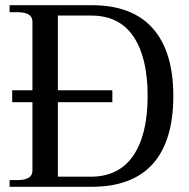

<svg xmlns="http://www.w3.org/2000/svg" viewBox="-20 -720 729 740"><path d="M648 -350Q648 -177 569 -88.5Q490 0 332 0H17V-26H47Q105 -26 105 -62V-326H27V-372H105V-637Q105 -673 47 -673H17V-700H333Q490 -700 569 -610.5Q648 -521 648 -350ZM549 -350Q549 -498 494.5 -579Q440 -660 332 -660H203V-372H413V-326H203V-39H330Q438 -39 493.5 -120Q549 -201 549 -350Z"/></svg>

Font: TavirajRegular
Style: Regular
Weight: 400
Designer: Katatrad Team
Foundry: CadsonDemak
Version: Version 1.000